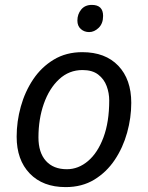

<svg xmlns="http://www.w3.org/2000/svg" viewBox="-20 -756 603 784"><path d="M248 8Q155 8 101.5 -47.5Q48 -103 48 -198Q48 -260 65 -321Q82 -382 115.5 -432Q149 -482 199.5 -512.5Q250 -543 316 -543Q410 -543 463 -487.5Q516 -432 516 -336Q516 -275 499 -214Q482 -153 448.5 -103Q415 -53 365 -22.5Q315 8 248 8ZM253 -65Q300 -65 339.5 -98.5Q379 -132 402.5 -195Q426 -258 426 -346Q426 -376 415.5 -404.5Q405 -433 381 -451.5Q357 -470 317 -470Q262 -470 221.5 -432.5Q181 -395 159 -332.5Q137 -270 137 -195Q137 -133 167.5 -99Q198 -65 253 -65ZM344 -625Q324 -625 310 -637.5Q296 -650 296 -672Q296 -698 311.5 -717Q327 -736 355 -736Q401 -736 401 -691Q401 -660 383 -642.5Q365 -625 344 -625Z"/></svg>

Font: BC Sans
Style: Italic
Weight: 400
Italic angle: -12°
Designer: Monotype Design Team
Designer: Province of B.C.
Foundry: Monotype Imaging Inc.
Version: Version 2.000;GOOG;noto-source:20170915:90ef993387c0